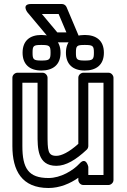

<svg xmlns="http://www.w3.org/2000/svg" viewBox="-20 -901 634 961"><path d="M223 -10C121.8 -10 92 -58.9 92 -170V-487H168V-230C168 -162.6 166.1 -71 262 -71C310.3 -71 359.9 -101 414.1 -151.8C419.2 -156.5 422 -164 422 -170V-487H498V-25H422V-66C422 -66 411.3 -118.6 378.6 -82.9C346 -47.4 283.6 -10 223 -10ZM223 40C279.4 40 332 17.1 372 -11.2V0C372 10.7 381.9 25 397 25H523C533.7 25 548 15.1 548 0V-512C548 -522.7 538.1 -537 523 -537H397C386.3 -537 372 -527.1 372 -512V-181C325.1 -138.8 287 -121 262 -121C218.9 -121 218 -147.5 218 -230V-512C218 -522.7 208.1 -537 193 -537H67C56.3 -537 42 -527.1 42 -512V-170C42 -46.4 89.4 40 223 40ZM404 -676C445.3 -676 450 -671.7 450 -637C450 -602.7 444.2 -598 404 -598C364.3 -598 360 -603.5 360 -637C360 -671.8 364.1 -676 404 -676ZM404 -726C346.4 -726 310 -697 310 -637C310 -578.8 345.4 -548 404 -548C459.8 -548 500 -574.8 500 -637C500 -698.8 461.1 -726 404 -726ZM187 -676C228.3 -676 233 -671.7 233 -637C233 -602.7 227.2 -598 187 -598C147.3 -598 143 -603.5 143 -637C143 -671.8 147.1 -676 187 -676ZM187 -726C129.4 -726 93 -697 93 -637C93 -578.8 128.4 -548 187 -548C242.8 -548 283 -574.8 283 -637C283 -698.8 244.1 -726 187 -726ZM266.7 -739 189.6 -831H273.4L312.3 -739ZM235.8 -697.9C240.4 -692.6 247.6 -689 255 -689H350C392.4 -689 373 -723.7 373 -723.7L313 -865.7C309.5 -874 300.3 -881 290 -881H136C86.2 -881 116.8 -839.9 116.8 -839.9Z"/></svg>

Font: Fog Sans
Style: Outline
Weight: 700
Foundry: Intel Corporation
Version: Version 1.00